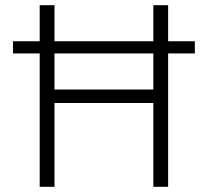

<svg xmlns="http://www.w3.org/2000/svg" viewBox="-20 -720 801 740"><path d="M731 -514H628V0H571V-323H190V0H133V-514H30V-561H133V-700H190V-561H571V-700H628V-561H731ZM571 -514H190V-375H571Z"/></svg>

Font: Chakra Petch Light
Style: Regular
Weight: 300
Designer: Katatrad Aksorn Co.,Ltd.
Foundry: Cadson Demak Co.,Ltd.
Version: Version 1.000; ttfautohint (v1.6)